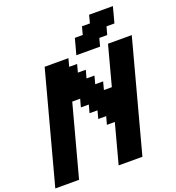

<svg xmlns="http://www.w3.org/2000/svg" viewBox="-190 -1274 1302 1424"><g transform="rotate(-20 461.0 -562.5)"><path d="M500 0H687.5Q726.6 -146 804.7 -437.5Q882.8 -729 921.9 -875H734.4L650.9 -562.5H588.4L605 -625H542.5L559.1 -687.5H496.6L513.7 -750H451.2L467.8 -812.5H405.3L421.9 -875H234.4Q195.3 -729 117.2 -437.5Q39.1 -146 0 0H187.5L338.4 -562.5H400.9L383.8 -500H446.3L429.7 -437.5H492.2L475.6 -375H538.1L521 -312.5H583.5ZM484.4 -875H671.9L688.5 -937.5H751L768.1 -1000H830.6Q836.4 -1020.5 847.4 -1062.5Q858.4 -1104.5 863.8 -1125H676.3L659.7 -1062.5H597.2L580.6 -1000H518.1Q512.7 -979 501.5 -937.3Q490.2 -895.5 484.4 -875Z"/></g></svg>

Font: Faithful 32x
Style: SemiboldOblique
Weight: 400
Foundry: Faithful Resource Pack
Version: Version 1.0; January 27, 2023